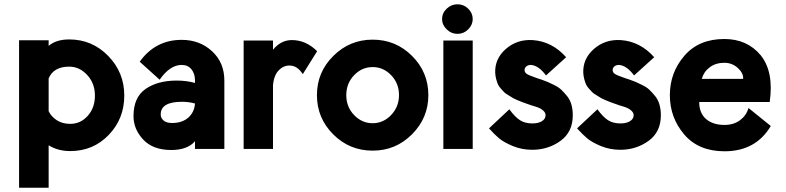

<svg xmlns="http://www.w3.org/2000/svg" viewBox="-20 -695 3666 896"><path d="M207 -507V-481Q242 -511 303 -511Q410 -511 485 -434Q560 -357 560 -249Q560 -141 487.5 -65.5Q415 10 308 10Q250 10 207 -17V181H69V-507ZM207 -329V-176Q219 -151 245 -134Q271 -117 308 -117Q356 -117 389.5 -154.5Q423 -192 423 -249Q423 -306 387 -345Q351 -384 303 -384Q230 -384 207 -329Z M725 -323 632 -407Q705 -509 828 -509Q912 -509 969.5 -456Q1027 -403 1027 -319V0H890V-36Q855 5 779 5Q694 5 648.5 -43.5Q603 -92 603 -153Q603 -241 659.5 -280Q716 -319 805 -319Q850 -319 890 -308V-319Q890 -351 873.5 -371.5Q857 -392 828 -392Q773 -392 725 -323ZM829 -220Q730 -220 730 -161Q730 -144 743.5 -132.5Q757 -121 783 -121Q830 -121 858.5 -146Q887 -171 890 -212Q861 -220 829 -220Z M1254 -506V-463Q1291 -508 1342 -508Q1408 -508 1460 -456L1393 -349Q1368 -388 1334 -389Q1305 -391 1281.5 -367.5Q1258 -344 1254 -297V0H1117V-506Z M1979 -251Q1979 -145 1903 -68.5Q1827 8 1719 8Q1611 8 1535 -68Q1459 -144 1459 -251Q1459 -358 1535.5 -434Q1612 -510 1719 -510Q1827 -510 1903 -434Q1979 -358 1979 -251ZM1842 -251Q1842 -306 1805.5 -344Q1769 -382 1719 -382Q1669 -382 1632.5 -344Q1596 -306 1596 -251Q1596 -196 1632.5 -158Q1669 -120 1719 -120Q1769 -120 1805.5 -158.5Q1842 -197 1842 -251Z M2043 -606Q2043 -634 2064.5 -654.5Q2086 -675 2115 -675Q2144 -675 2165 -654.5Q2186 -634 2186 -606Q2186 -579 2165 -558Q2144 -537 2115 -537Q2086 -537 2064.5 -558Q2043 -579 2043 -606ZM2049 0V-506H2186V0Z M2622 -428 2528 -343Q2494 -389 2458 -392Q2444 -392 2436 -385Q2428 -378 2428 -368Q2428 -357 2438.5 -350Q2449 -343 2487 -330Q2488 -330 2507 -323.5Q2526 -317 2536 -312.5Q2546 -308 2566.5 -298Q2587 -288 2599.5 -276Q2612 -264 2626 -247Q2640 -230 2646.5 -207Q2653 -184 2653 -157Q2653 -79 2595.5 -37.5Q2538 4 2464 4Q2415 4 2373 -13.5Q2331 -31 2309 -49.5Q2287 -68 2262 -96L2357 -185Q2383 -149 2406.5 -134Q2430 -119 2464 -119Q2492 -119 2509 -129.5Q2526 -140 2526 -157Q2526 -169 2515.5 -178.5Q2505 -188 2493.5 -192.5Q2482 -197 2461 -203Q2458 -204 2439.5 -210.5Q2421 -217 2416 -219Q2411 -221 2394 -228Q2377 -235 2371.5 -239Q2366 -243 2352 -251Q2338 -259 2332 -265.5Q2326 -272 2316.5 -282.5Q2307 -293 2303 -303Q2299 -313 2295.5 -326Q2292 -339 2291 -354Q2288 -420 2340 -466Q2392 -512 2465 -508Q2556 -502 2622 -428Z M3033 -428 2939 -343Q2905 -389 2869 -392Q2855 -392 2847 -385Q2839 -378 2839 -368Q2839 -357 2849.5 -350Q2860 -343 2898 -330Q2899 -330 2918 -323.5Q2937 -317 2947 -312.5Q2957 -308 2977.5 -298Q2998 -288 3010.5 -276Q3023 -264 3037 -247Q3051 -230 3057.5 -207Q3064 -184 3064 -157Q3064 -79 3006.5 -37.5Q2949 4 2875 4Q2826 4 2784 -13.5Q2742 -31 2720 -49.5Q2698 -68 2673 -96L2768 -185Q2794 -149 2817.5 -134Q2841 -119 2875 -119Q2903 -119 2920 -129.5Q2937 -140 2937 -157Q2937 -169 2926.5 -178.5Q2916 -188 2904.5 -192.5Q2893 -197 2872 -203Q2869 -204 2850.5 -210.5Q2832 -217 2827 -219Q2822 -221 2805 -228Q2788 -235 2782.5 -239Q2777 -243 2763 -251Q2749 -259 2743 -265.5Q2737 -272 2727.5 -282.5Q2718 -293 2714 -303Q2710 -313 2706.5 -326Q2703 -339 2702 -354Q2699 -420 2751 -466Q2803 -512 2876 -508Q2967 -502 3033 -428Z M3473 -191 3577 -107Q3507 11 3361 11Q3240 11 3173 -67.5Q3106 -146 3106 -251Q3106 -356 3173.5 -434.5Q3241 -513 3360 -513Q3467 -513 3530 -437Q3592 -360 3572 -219H3243Q3243 -167 3275 -139.5Q3307 -112 3361 -112Q3404 -112 3433.5 -134Q3463 -156 3473 -191ZM3255 -327H3448Q3450 -353 3423.5 -377.5Q3397 -402 3360 -402Q3320 -402 3292 -381Q3264 -360 3255 -327Z"/></svg>

Font: LilGrotesk Bold
Style: Regular
Weight: 700
Designer: BSozoo
Foundry: BSozoo
Version: Version 1.001;PS 001.001;hotconv 1.0.70;makeotf.lib2.5.58329